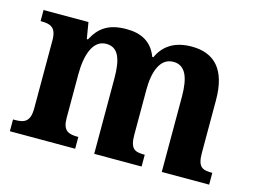

<svg xmlns="http://www.w3.org/2000/svg" viewBox="-80 -683 1081 818"><g transform="rotate(15 460.5 -274.5)"><path d="M18 0H306V-52H303C262 -52 237 -61 237 -117V-310C237 -393 259 -466 319 -466C373 -466 390 -417 390 -331V0H599V-52H596C554 -52 534 -61 534 -123V-322C534 -400 556 -466 615 -466C668 -466 688 -417 688 -331V0H897V-52H894C852 -52 832 -61 832 -123V-355C832 -490 774 -549 674 -549C602 -549 553 -520 527 -463H522C499 -524 452 -549 386 -549C308 -549 267 -520 238 -464H233L221 -536H23V-487H26C67 -487 93 -478 93 -421V-121C93 -61 67 -52 26 -52H18Z"/></g></svg>

Font: Noto Serif SemiCondensed
Style: Bold
Weight: 700
Width: 4
Designer: Monotype Design Team
Foundry: Monotype Imaging Inc.
Version: Version 2.015